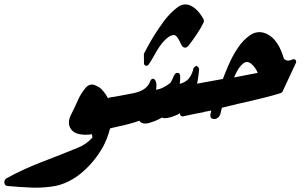

<svg xmlns="http://www.w3.org/2000/svg" viewBox="-28 -869 1419 889"><path d="M227.5 -7.8Q205.6 -3.9 183.1 -2Q160.6 0 136.7 0Q131.8 0 126.7 0Q121.6 0 116.2 -0.5Q89.4 -1.5 61.8 -3.4Q34.2 -5.4 7.8 -7.8Q-7.8 -8.8 -7.8 -25.4Q-7.8 -36.6 1.5 -43Q40 -64.5 80.3 -83Q120.6 -101.6 163.6 -118.2Q206.1 -134.3 247.8 -150.9Q289.6 -167.5 331.5 -184.6Q351.6 -192.4 368.7 -204.3Q385.7 -216.3 399.9 -231.9V-233.4Q399.4 -233.9 399.4 -235.4Q399.4 -236.3 399.2 -237.5Q398.9 -238.8 398.9 -240.7L399.4 -239.3Q398.9 -241.7 398.2 -243.7Q397.5 -245.6 396.5 -247.6Q389.2 -246.1 382.1 -245.6Q375 -245.1 367.2 -245.1Q363.3 -245.1 359.1 -245.4Q355 -245.6 352.1 -246.1Q319.8 -248.5 304.7 -266.6V-266.1Q297.9 -273.9 294.4 -282.5Q291 -291 291 -301.3Q291 -318.8 301.3 -338.9Q309.6 -354.5 316.9 -370.1Q324.2 -385.7 331.5 -402.3Q346.7 -438 371.1 -465.3Q382.8 -477.5 397.5 -477.5Q401.4 -477.5 404.8 -477.1Q408.2 -476.6 412.1 -474.6H411.6Q420.9 -470.7 428.2 -466.6Q435.5 -462.4 440.9 -457Q489.3 -407.7 489.3 -339.4V-332.5Q488.3 -297.4 478.3 -262.2Q468.3 -227.1 451.2 -193.4Q433.6 -161.1 409.7 -130.6Q385.7 -100.1 356 -74.2Q296.4 -22 228 -7.8Z M916 -767.6Q901.9 -738.3 883.3 -710.7Q864.7 -683.1 844.2 -656.7Q840.3 -652.8 837.2 -650.6Q834 -648.4 828.6 -648.4Q822.8 -648.4 818.1 -652.8Q813.5 -657.2 810.1 -665Q801.8 -684.1 793.2 -695.6Q784.7 -707 776.4 -707H774.4Q764.2 -705.6 753.4 -698.5Q742.7 -691.4 732.4 -680.2V-680.7Q720.2 -667.5 709.7 -651.9Q699.2 -636.2 689.5 -618.7Q679.2 -600.6 671.9 -588.1Q664.6 -575.7 659.7 -569.3Q657.2 -565.9 653.6 -564.9Q649.9 -564 646.5 -564.9Q643.1 -565.9 640.9 -568.8Q638.7 -571.8 638.7 -576.2L638.2 -617.7L639.2 -621.6Q645 -633.3 655 -651.6Q665 -669.9 677.2 -690.9Q688.5 -710 703.1 -731.4Q717.8 -752.9 732.4 -773.4Q747.1 -792.5 763.4 -808.8Q779.8 -825.2 796.9 -837.4Q814 -848.6 830.6 -848.6Q854.5 -848.6 879.4 -826.2Q899.9 -807.1 915.5 -778.3Z M645 -296.9Q624.5 -296.9 617.2 -310.1Q590.8 -300.3 557.4 -292Q523.9 -283.7 491.2 -276.9Q479.5 -273.4 464.8 -269.3Q450.2 -265.1 433.6 -259.8Q426.3 -257.3 421.4 -262.7Q416.5 -268.1 419.4 -275.4L469.7 -409.7Q470.7 -412.6 474.1 -415Q477.5 -417.5 480.5 -417.5L482.9 -418H481Q500 -420.4 526.9 -425.5Q553.7 -430.7 589.8 -437.5Q654.3 -450.7 668 -494.1Q668.9 -496.1 669.9 -497.6Q670.9 -500 674.1 -502.2Q677.2 -504.4 680.2 -504.4Q684.1 -504.4 688 -500.7Q691.9 -497.1 694.3 -489.3L696.3 -479V-473.6Q696.3 -469.2 695.8 -464.4Q695.3 -459.5 694.3 -453.6Q712.4 -456.1 729 -464.6Q745.6 -473.1 758.3 -483.4Q762.2 -486.3 765.4 -492.7Q768.6 -499 771.5 -505.4Q772.9 -509.3 775.1 -513.9Q777.3 -518.6 779.8 -522.5Q782.7 -527.8 786.1 -529.8Q789.6 -531.7 792.5 -531.7Q800.8 -531.7 802.7 -528.1Q804.7 -524.4 806.2 -518.6V-507.8Q806.2 -501 805.7 -494.4Q805.2 -487.8 804.2 -480.5Q830.6 -487.8 845 -503.9Q859.4 -520 866.2 -546.4L865.7 -545.9Q867.2 -554.7 872.6 -558.6Q879.4 -564.9 882.3 -563.7Q885.3 -562.5 890.6 -557.1Q892.1 -555.7 893.1 -552.5Q894 -549.3 894 -547.4Q891.6 -522.5 887.7 -498.3Q883.8 -474.1 877.7 -451.7Q871.6 -429.2 862.8 -409.2Q854 -389.2 841.8 -372.6Q827.6 -355 792 -337.4Q756.3 -321.8 735.8 -321.8Q731.9 -321.8 728.8 -322.3Q725.6 -322.8 723.1 -324.7L717.8 -322.3L708.5 -317.4Q698.7 -312.5 688.5 -308.3Q678.2 -304.2 662.6 -299.8Q652.8 -296.9 645 -296.9Z M1095.7 -573.2Q1081.5 -560.5 1072.3 -544.2Q1063 -527.8 1055.7 -510.3L1165.5 -531.7Q1159.2 -545.9 1151.9 -555.9Q1144.5 -565.9 1135.7 -573.2H1136.2Q1124.5 -582 1115.2 -582Q1106 -582 1095.7 -573.2ZM826.7 -462.9Q827.6 -466.8 831.3 -470Q835 -473.1 838.9 -473.1L840.8 -473.6H838.9Q881.8 -481 921.4 -488.3Q960.9 -495.6 1003.9 -503.4Q1008.3 -515.1 1014.6 -530.8Q1021 -546.4 1028.8 -564.5Q1038.1 -586.4 1048.8 -606.7Q1059.6 -627 1072.3 -645.5Q1085 -665.5 1099.9 -680.7Q1114.7 -695.8 1131.3 -707Q1150.9 -720.2 1173.3 -720.2Q1189.9 -720.2 1208.5 -711.4Q1223.6 -704.1 1235.6 -692.4Q1247.6 -680.7 1257.1 -665.8Q1266.6 -650.9 1273.7 -633.5Q1280.8 -616.2 1286.6 -597.2Q1294.9 -588.4 1306.2 -588.4Q1315.4 -588.4 1326.2 -593.8Q1330.1 -595.7 1333.7 -595Q1337.4 -594.2 1339.8 -591.8Q1342.3 -589.4 1343 -585.7Q1343.8 -582 1342.3 -578.1L1280.3 -445.3Q1279.3 -443.8 1276.9 -441.4Q1274.4 -439 1273.4 -438.5Q1240.7 -428.2 1206.3 -419.4Q1171.9 -410.6 1136.2 -402.3Q1103.5 -395 1070.8 -387.5Q1038.1 -379.9 999.5 -370.1Q998 -366.2 997.1 -361.3Q996.1 -356.4 994.6 -350.1Q990.2 -324.7 970.7 -318.8Q968.3 -317.9 966.8 -317.9Q965.3 -317.9 963.9 -317.9Q945.8 -317.9 945.8 -335.9Q945.8 -336.9 945.8 -338.6Q945.8 -340.3 946.8 -342.8V-341.3L950.2 -357.4Q942.4 -355.5 934.1 -354Q925.8 -352.5 917.5 -351.1Q914.6 -349.1 912.6 -349.1Q897 -346.2 881.8 -343.5Q866.7 -340.8 845.7 -335.9Q824.7 -331.1 819.8 -330.1Q813.5 -329.1 809.1 -333.3Q804.7 -337.4 805.7 -343.8Z"/></svg>

Font: Aref Ruqaa
Style: Bold
Weight: 700
Designer: Abdullah Aref
Version: Version 1.002